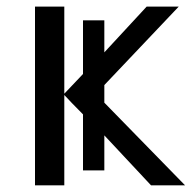

<svg xmlns="http://www.w3.org/2000/svg" viewBox="-20 -556 580 576"><path d="M229 -44.9H293V-149.9L433.1 0H535.2L293 -248V-300.8L516.1 -536.1H419.9L293 -398.9V-495.1H229V-334L172.9 -274.9V-536.1H85V0H172.9V-271C185.1 -257.8 203.6 -238.3 229 -212.9Z"/></svg>

Font: Noto Reveo Sans
Style: Regular
Weight: 400
Designer: Monotype Design team
Foundry: Monotype Imaging Inc.
Version: Version 1.04